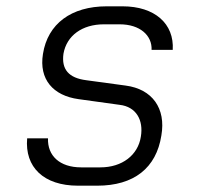

<svg xmlns="http://www.w3.org/2000/svg" viewBox="-20 -579 640 608"><path d="M227 9H288C404 9 475 -47 491 -150C506 -236 462 -297 378 -308L253 -325C198 -332 174 -359 181 -409C191 -466 240 -502 309 -502H359C423 -502 462 -467 460 -421H527C532 -504 470 -559 368 -559H318C206 -559 131 -504 116 -408C103 -328 148 -276 229 -265L359 -247C411 -241 435 -199 426 -146C417 -88 367 -49 298 -49H237C169 -49 130 -86 132 -141H66C58 -50 118 9 227 9Z"/></svg>

Font: JetBrains Mono ExtraLight
Style: Italic
Weight: 240
Italic angle: -9°
Monospace: yes
Designer: Philipp Nurullin, Konstantin Bulenkov
Foundry: JetBrains
Version: Version 2.305